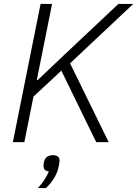

<svg xmlns="http://www.w3.org/2000/svg" viewBox="-20 -718 693 970"><path d="M247 66Q281 66 281 94Q281 99 278 116Q267 181 212 232H171Q207 195 227 148Q200 145 200 122Q200 112 202 101Q210 66 247 66ZM466 0 290 -361 149 -230 103 0H45L185 -698H243L166 -314H171L308 -444L578 -698H653L334 -398L529 0Z"/></svg>

Font: IBM Plex Sans Light
Style: Italic
Weight: 300
Italic angle: -11.31°
Designer: Mike Abbink, Paul van der Laan, Pieter van Rosmalen
Foundry: Bold Monday
Version: Version 3.0